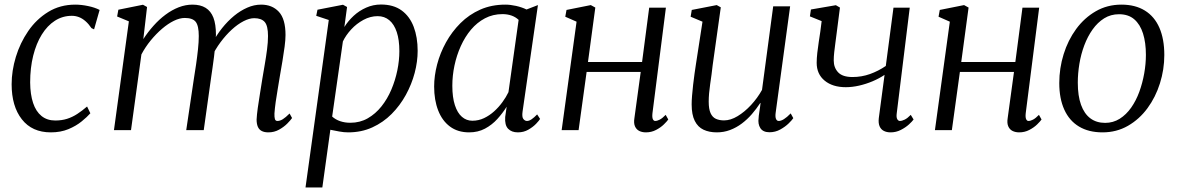

<svg xmlns="http://www.w3.org/2000/svg" viewBox="-20 -576 5214 850"><path d="M205 10Q122 10 76.8 -47.8Q31.5 -105.5 31.5 -203Q31.5 -262.5 50.2 -324.2Q69 -386 105 -438.5Q141 -491 193.5 -523.2Q246 -555.5 313.5 -555.5Q340 -555.5 370 -549.2Q400 -543 421 -532L396.5 -446L385 -451.5Q372.5 -470 358.5 -482.2Q344.5 -494.5 329.5 -500.2Q314.5 -506 298 -506Q257 -506 223.2 -484.2Q189.5 -462.5 165 -423Q140.5 -383.5 127 -329.5Q113.5 -275.5 113.5 -211Q114 -158 126.5 -120.2Q139 -82.5 163.8 -62.5Q188.5 -42.5 224.5 -42.5Q253.5 -42.5 277 -50Q300.5 -57.5 322 -71.5Q343.5 -85.5 365.5 -104.5L380 -74.5Q366 -58.5 341.5 -38.5Q317 -18.5 282.8 -4.2Q248.5 10 205 10Z M631 -545 614.5 -403Q635 -434.5 659.8 -462.2Q684.5 -490 712.8 -511Q741 -532 771.2 -543.8Q801.5 -555.5 832 -555.5Q867.5 -555.5 890.5 -541.2Q913.5 -527 924.8 -497.8Q936 -468.5 936 -422Q936 -417 935.2 -409.8Q934.5 -402.5 933.8 -393.5Q933 -384.5 931.5 -374.5L919.5 -384.5Q938.5 -420.5 963.2 -451.5Q988 -482.5 1016.2 -505.8Q1044.5 -529 1074.8 -542.2Q1105 -555.5 1136 -555.5Q1185 -555.5 1214.5 -523.8Q1244 -492 1244 -421Q1244 -399.5 1240 -369.5Q1236 -339.5 1230.5 -306.2Q1225 -273 1219.5 -242Q1215 -214 1209.8 -183.5Q1204.5 -153 1200.5 -124.5Q1196.5 -96 1195 -73.5Q1194.5 -57.5 1197 -49Q1199.5 -40.5 1208 -40.5Q1219.5 -40.5 1232 -48.2Q1244.5 -56 1262 -73.5L1273 -53.5Q1267 -44.5 1252 -29.2Q1237 -14 1215.5 -2Q1194 10 1168 10Q1150.5 10 1138.8 4Q1127 -2 1121.5 -14.8Q1116 -27.5 1116 -47Q1117 -68 1121.2 -98.2Q1125.5 -128.5 1131 -162.2Q1136.5 -196 1141.5 -228Q1146.5 -257.5 1152.2 -290.8Q1158 -324 1162.2 -356.8Q1166.5 -389.5 1166.5 -416.5Q1166.5 -462 1151.8 -478.8Q1137 -495.5 1105.5 -495.5Q1084 -495.5 1058.2 -482.2Q1032.5 -469 1006.2 -445Q980 -421 956.2 -389Q932.5 -357 914.5 -319L932.5 -370Q930.5 -349 927.5 -324.8Q924.5 -300.5 921 -276.8Q917.5 -253 914.5 -232L882 0H804.5L838 -225.5Q843 -256 848 -290.2Q853 -324.5 856.5 -357.5Q860 -390.5 860 -416.5Q860 -462 846.5 -479.2Q833 -496.5 798 -496.5Q775.5 -496.5 749.5 -483.8Q723.5 -471 697.2 -448.5Q671 -426 647.2 -397Q623.5 -368 606 -335L560 0H484.5L550.5 -481.5L498.5 -503L504 -533L613 -555Z M1332.5 254 1435.5 -487.5 1380 -506 1385.5 -533 1498.5 -555 1516.5 -545 1504.5 -456.5Q1521 -483 1545.5 -505.8Q1570 -528.5 1601 -542.2Q1632 -556 1666.5 -556Q1722 -556 1758 -529.8Q1794 -503.5 1811.5 -457.2Q1829 -411 1829 -351Q1829 -303.5 1815.8 -253.2Q1802.5 -203 1776.8 -156Q1751 -109 1713.8 -71.5Q1676.5 -34 1628.2 -12Q1580 10 1521.5 10Q1502.5 10 1482 6.2Q1461.5 2.5 1442.5 -1.5L1407 254ZM1450.5 -60Q1465.5 -46.5 1486 -39.5Q1506.5 -32.5 1531 -32.5Q1573.5 -32.5 1608 -52.2Q1642.5 -72 1668.8 -105Q1695 -138 1712.5 -179.2Q1730 -220.5 1739 -264.5Q1748 -308.5 1748 -349.5Q1748 -399.5 1736.5 -434Q1725 -468.5 1703.5 -486.5Q1682 -504.5 1652 -504.5Q1619.5 -504.5 1589 -488Q1558.5 -471.5 1534.8 -445.8Q1511 -420 1498 -392.5Z M2293.5 -82.5Q2290 -58 2297 -49.2Q2304 -40.5 2313 -40.5Q2322.5 -40.5 2333.5 -48Q2344.5 -55.5 2358 -69.5L2371 -49.5Q2367 -42.5 2353.5 -28.2Q2340 -14 2319.2 -2Q2298.5 10 2272.5 10Q2245 10 2229.5 -6Q2214 -22 2216.5 -58L2223 -103.5Q2205.5 -75.5 2181.8 -49.2Q2158 -23 2127 -6.5Q2096 10 2057 10Q2006.5 10 1972 -15.8Q1937.5 -41.5 1919.8 -87.2Q1902 -133 1902 -193Q1902 -240 1915.2 -290.8Q1928.5 -341.5 1954.5 -388.5Q1980.5 -435.5 2018.5 -473.5Q2056.5 -511.5 2106.2 -533.5Q2156 -555.5 2217 -555.5Q2239.5 -555.5 2265 -549.8Q2290.5 -544 2311 -534L2361.5 -553.5ZM2276 -488Q2263 -500.5 2244.8 -507Q2226.5 -513.5 2204.5 -513.5Q2162 -513.5 2127 -495Q2092 -476.5 2065.2 -444.8Q2038.5 -413 2020 -372Q2001.5 -331 1992 -286Q1982.5 -241 1982.5 -196.5Q1982.5 -145 1993.8 -110.5Q2005 -76 2025 -58.8Q2045 -41.5 2071 -41.5Q2098.5 -41.5 2122.8 -53Q2147 -64.5 2167.5 -83Q2188 -101.5 2204.2 -123.8Q2220.5 -146 2231 -168Z M2868.5 -75Q2866.5 -56.5 2870.2 -48.5Q2874 -40.5 2880.5 -40.5Q2889.5 -40.5 2901 -46.5Q2912.5 -52.5 2927 -67.5L2938.5 -47Q2933 -39 2919 -25.2Q2905 -11.5 2884.5 -0.8Q2864 10 2839.5 10Q2823 10 2810.2 3.8Q2797.5 -2.5 2791.2 -16.5Q2785 -30.5 2788.5 -52.5L2816.5 -257.5H2577L2541.5 0H2466.5L2532.5 -480L2482.5 -502L2488 -532L2595.5 -553.5L2615.5 -542.5L2583 -301.5H2822.5L2854 -542H2928Z M3153.5 10Q3119.5 10 3094.5 -1.8Q3069.5 -13.5 3055.8 -40.8Q3042 -68 3042 -114Q3042 -130 3043.8 -152.5Q3045.5 -175 3048.5 -200.5Q3051.5 -226 3054.8 -250Q3058 -274 3061 -292L3090 -480L3037.5 -502L3042.5 -532L3153 -553.5L3171 -543.5L3135 -287Q3133 -267 3130 -245.8Q3127 -224.5 3124 -203.5Q3121 -182.5 3119.2 -162.8Q3117.5 -143 3117.5 -126Q3117.5 -93 3125.8 -75Q3134 -57 3149.2 -50Q3164.5 -43 3185.5 -43Q3214.5 -43 3245.5 -61.8Q3276.5 -80.5 3305 -111.2Q3333.5 -142 3353.5 -178L3403 -548H3478L3414 -77.5Q3411.5 -59.5 3415.2 -50Q3419 -40.5 3427.5 -40.5Q3437.5 -40.5 3450.5 -48.5Q3463.5 -56.5 3480.5 -74L3492 -53Q3487 -45 3471.8 -30Q3456.5 -15 3434.5 -2.8Q3412.5 9.5 3386.5 9.5Q3358 9.5 3346.2 -8.8Q3334.5 -27 3338.5 -54Q3338.5 -56 3339.2 -63.5Q3340 -71 3341.8 -81.2Q3343.5 -91.5 3344.8 -101.8Q3346 -112 3347 -119.5L3346 -120.5Q3329 -94.5 3308.8 -71Q3288.5 -47.5 3264.2 -29.2Q3240 -11 3212.2 -0.5Q3184.5 10 3153.5 10Z M3698.5 -542.5 3684 -429.5Q3681.5 -409.5 3678.5 -387.5Q3675.5 -365.5 3673.2 -345.2Q3671 -325 3671 -308.5Q3671 -276.5 3690.5 -255.8Q3710 -235 3754 -235Q3794.5 -235 3831.5 -248.2Q3868.5 -261.5 3901.5 -284L3935.5 -542H4007.5L3950 -75Q3947.5 -56.5 3952.2 -48.5Q3957 -40.5 3963.5 -40.5Q3973 -40.5 3985.2 -46.5Q3997.5 -52.5 4012 -67.5L4024.5 -47Q4018.5 -38.5 4003.8 -25Q3989 -11.5 3968 -0.8Q3947 10 3922.5 10Q3905.5 10 3892.8 3.5Q3880 -3 3874 -17Q3868 -31 3870.5 -53L3896 -244.5Q3872 -228.5 3843 -216.2Q3814 -204 3783.5 -197Q3753 -190 3724.5 -190Q3666 -190 3630.8 -219Q3595.5 -248 3595.5 -298Q3595.5 -317 3598.2 -341.8Q3601 -366.5 3604.8 -391.2Q3608.5 -416 3611.5 -435.5L3617.5 -482.5L3565.5 -503.5L3570 -534L3680.5 -553Z M4521 -75Q4519 -56.5 4522.8 -48.5Q4526.5 -40.5 4533 -40.5Q4542 -40.5 4553.5 -46.5Q4565 -52.5 4579.5 -67.5L4591 -47Q4585.5 -39 4571.5 -25.2Q4557.5 -11.5 4537 -0.8Q4516.5 10 4492 10Q4475.5 10 4462.8 3.8Q4450 -2.5 4443.8 -16.5Q4437.5 -30.5 4441 -52.5L4469 -257.5H4229.5L4194 0H4119L4185 -480L4135 -502L4140.5 -532L4248 -553.5L4268 -542.5L4235.5 -301.5H4475L4506.5 -542H4580.5Z M4944.5 -555.5Q5006 -555.5 5048.5 -529.2Q5091 -503 5112.8 -453Q5134.5 -403 5134.5 -332.5Q5134.5 -268.5 5115.2 -207.2Q5096 -146 5060 -97Q5024 -48 4973.5 -19Q4923 10 4861 10Q4799.5 10 4756.8 -15.8Q4714 -41.5 4691.8 -90.5Q4669.5 -139.5 4669.5 -208.5Q4669.5 -274 4688.8 -336Q4708 -398 4744.2 -447.5Q4780.5 -497 4831.2 -526.2Q4882 -555.5 4944.5 -555.5ZM4934 -513Q4897.5 -513 4868.2 -494.8Q4839 -476.5 4817 -445.5Q4795 -414.5 4780.2 -375.2Q4765.5 -336 4758.5 -293.2Q4751.5 -250.5 4751.5 -210Q4751.5 -151.5 4765.8 -112Q4780 -72.5 4807 -52.2Q4834 -32 4872.5 -32Q4908 -32 4937 -50.2Q4966 -68.5 4987.8 -99.5Q5009.5 -130.5 5023.8 -169.5Q5038 -208.5 5045.5 -250.8Q5053 -293 5053 -333Q5053 -387.5 5040.2 -427.8Q5027.5 -468 5001.5 -490.5Q4975.5 -513 4934 -513Z"/></svg>

Font: Merriweather 48pt Light
Style: Italic
Weight: 300
Italic angle: -7.8°
Version: Version 2.101